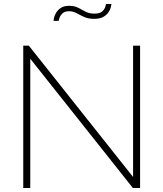

<svg xmlns="http://www.w3.org/2000/svg" viewBox="-20 -938 815 958"><path d="M131 -645V0H96V-710H124L644 -55V-710H679V0H643ZM450 -844Q420 -844 399.5 -853.5Q379 -863 362 -872.5Q345 -882 324 -882Q303 -882 292 -871.5Q281 -861 277 -849Q273 -837 273 -834H247Q247 -837 249.5 -849Q252 -861 260 -874.5Q268 -888 283.5 -898.5Q299 -909 325 -909Q352 -909 370.5 -899Q389 -889 407.5 -879.5Q426 -870 451 -870Q478 -870 490 -881Q502 -892 505.5 -904Q509 -916 509 -918H536Q536 -914 533 -902Q530 -890 521 -876.5Q512 -863 495 -853.5Q478 -844 450 -844Z"/></svg>

Font: Raleway Thin ExtraLight
Style: Regular
Weight: 250
Version: Version 4.026